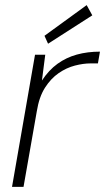

<svg xmlns="http://www.w3.org/2000/svg" viewBox="-20 -731 411 751"><path d="M27 0 117 -517H157L144 -416Q171 -457 205 -481.5Q239 -506 280.5 -517.5Q322 -529 371 -529L363 -483H334Q306 -483 273 -474.5Q240 -466 209.5 -445Q179 -424 156 -388Q133 -352 124 -296L72 0ZM168 -560 154 -591 319 -711 341 -671Z"/></svg>

Font: DM Sans 11pt ExtraLight
Style: Italic
Weight: 250
Italic angle: -10°
Version: Version 4.004;gftools[0.9.30]